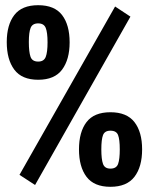

<svg xmlns="http://www.w3.org/2000/svg" viewBox="-20 -721 570 739"><path d="M405 -289Q468 -289 497.5 -251Q527 -213 527 -146Q527 -79 497.5 -40.5Q468 -2 405 -2Q342 -2 313 -40.5Q284 -79 284 -146Q284 -213 313 -251Q342 -289 405 -289ZM423 -696 482 -657 115 -9 55 -48ZM370 -146Q370 -108 376.5 -90Q383 -72 405 -72Q428 -72 434.5 -90Q441 -108 441 -146Q441 -184 434.5 -201Q428 -218 405 -218Q383 -218 376.5 -201Q370 -184 370 -146ZM127 -701Q190 -701 219 -663Q248 -625 248 -558Q248 -492 219 -453Q190 -414 127 -414Q64 -414 35 -453Q6 -492 6 -559Q6 -625 35 -663Q64 -701 127 -701ZM91 -559Q91 -521 97.5 -502.5Q104 -484 127 -484Q149 -484 156 -502Q163 -520 163 -558Q163 -596 156 -613.5Q149 -631 127 -631Q105 -631 98 -614Q91 -597 91 -559Z"/></svg>

Font: Panefresco 800wt
Style: Regular
Weight: 800
Designer: Campivisivi
Foundry: Campivisivi & Chank Co
Version: Version 1.001